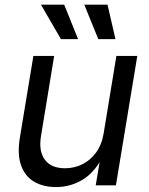

<svg xmlns="http://www.w3.org/2000/svg" viewBox="-20 -775 624 803"><path d="M214.8 7.3Q160.6 7.3 122.6 -15.1Q84.5 -37.6 68.1 -83.5Q51.8 -129.4 63 -198.7L119.6 -541H206.5L151.4 -205.6Q141.1 -142.6 167.7 -106.9Q194.3 -71.3 252 -71.3Q290.5 -71.3 324.2 -87.9Q357.9 -104.5 381.8 -137.2Q405.8 -169.9 413.6 -217.8L466.8 -541H554.2L464.8 0H380.4L402.3 -130.9H416Q378.4 -55.7 326.9 -24.2Q275.4 7.3 214.8 7.3ZM391.1 -611.3 332.5 -755.4H429.7L462.9 -611.3ZM234.9 -611.3 151.4 -755.4H248.5L306.6 -611.3Z"/></svg>

Font: Inter 17pt
Style: Italic
Weight: 400
Italic angle: -9.3988°
Version: Version 4.001;git-66647c0bb